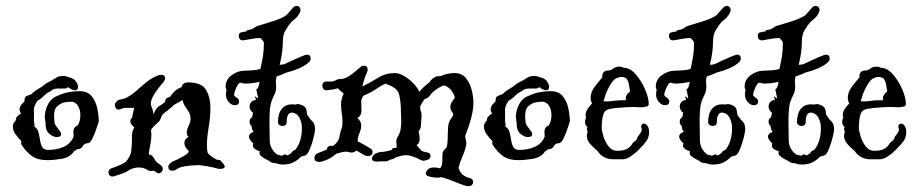

<svg xmlns="http://www.w3.org/2000/svg" viewBox="-20 -547 3146 657"><path d="M142 1Q108 1 88.5 -13.5Q69 -28 55 -50Q51 -55 53 -64Q43 -74 33.5 -87Q24 -100 24 -115Q24 -121 27 -126Q30 -131 34 -135V-136Q34 -144 40 -149.5Q46 -155 52 -159Q47 -165 47 -173Q47 -180 51 -186Q55 -192 61 -197L64 -201Q63 -215 71 -218.5Q79 -222 88 -225Q95 -233 104 -238.5Q113 -244 123 -250Q136 -262 152 -269Q163 -275 172 -281Q181 -287 196 -287Q201 -287 205.5 -286Q210 -285 214 -283Q231 -280 239 -269.5Q247 -259 247 -250Q247 -238 237 -238Q227 -238 213 -249Q208 -244 201 -244H177Q173 -244 168.5 -243Q164 -242 160 -240Q155 -236 149.5 -233Q144 -230 139 -227Q132 -220 124.5 -213.5Q117 -207 108 -202Q95 -182 96 -170.5Q97 -159 96 -134Q96 -133 97.5 -124.5Q99 -116 97 -114Q108 -108 111.5 -95Q115 -82 117 -68Q119 -54 124.5 -44Q130 -34 145 -34Q174 -34 198 -44.5Q222 -55 232 -80Q232 -84 231.5 -87.5Q231 -91 231 -95Q231 -101 233 -106.5Q235 -112 242 -116L246 -118Q255 -133 255 -153Q255 -169 248.5 -182Q242 -195 228 -199Q207 -199 194 -195Q190 -193 185.5 -190.5Q181 -188 178 -185Q170 -179 167.5 -170Q165 -161 165 -151Q165 -144 165.5 -137Q166 -130 167 -125Q169 -119 173.5 -113.5Q178 -108 183 -101Q189 -94 189 -88Q189 -78 174 -78Q162 -78 148.5 -89.5Q135 -101 136 -126Q135 -130 134.5 -134Q134 -138 134 -143H133Q133 -169 144.5 -190.5Q156 -212 179 -220Q211 -235 252 -235Q280 -235 294 -217.5Q308 -200 313 -175.5Q318 -151 318 -130Q318 -132 315 -122Q312 -112 306.5 -97Q301 -82 294.5 -70Q288 -58 281 -57Q271 -57 265 -50Q259 -36 242 -36L240 -33Q239 -32 237.5 -31.5Q236 -31 234 -30L231 -26Q218 -8 190.5 -3.5Q163 1 142 1Z M365 57Q358 57 354.5 52.5Q351 48 351 43Q351 33 361 29L378 23Q386 20 394 16Q402 12 409 8Q427 -10 429.5 -33.5Q432 -57 431.5 -78Q431 -99 440 -111Q426 -122 426 -132Q426 -140 432 -144Q433 -152 435.5 -161.5Q438 -171 439 -178H405Q401 -177 398 -175.5Q395 -174 391 -173Q390 -173 389 -172.5Q388 -172 386 -172Q380 -172 376.5 -177Q373 -182 373 -187Q373 -195 379 -199Q383 -205 390 -206Q395 -207 399 -208Q403 -209 407 -210Q430 -221 447.5 -237Q465 -253 483 -267.5Q501 -282 524 -290Q527 -291 531 -291Q545 -291 545 -279Q545 -274 540 -267Q534 -260 523.5 -247Q513 -234 504.5 -219Q496 -204 496 -191Q496 -189 496.5 -187Q497 -185 498 -183Q505 -167 505 -155Q511 -170 516 -176Q521 -182 528 -186Q535 -190 545 -198V-200Q545 -211 557 -214L561 -215Q569 -226 577.5 -234.5Q586 -243 602 -249V-251Q606 -265 624 -265Q670 -265 685 -239.5Q700 -214 700 -177Q700 -146 694 -111Q688 -76 688 -48Q688 -34 691 -23Q692 -21 701.5 -13.5Q711 -6 721 -1L726 0L732 1L735 2Q735 4 742 11Q749 18 749 23Q749 31 731 31Q727 31 723 29.5Q719 28 714 27Q704 25 695 23Q686 21 676 20L668 19Q667 19 666 18.5Q665 18 665 18Q653 18 632.5 19.5Q612 21 596 26Q591 28 587 30.5Q583 33 579 35Q576 37 570 37Q556 37 556 24Q556 17 563 11Q572 4 586 -1Q599 -7 612 -15Q625 -23 626 -29Q625 -31 623.5 -33Q622 -35 620 -36Q611 -47 611 -57Q611 -67 616.5 -72Q622 -77 625 -79Q619 -84 619 -92Q619 -103 625.5 -116.5Q632 -130 632 -139Q632 -154 626 -164Q620 -174 613.5 -183Q607 -192 605 -205Q598 -201 590.5 -196.5Q583 -192 575 -188Q570 -183 564.5 -178Q559 -173 552 -168Q548 -165 544 -162Q540 -159 535 -154Q530 -141 527.5 -136Q525 -131 512 -120Q501 -110 497 -103V-100Q497 -97 497.5 -93.5Q498 -90 498 -87Q498 -70 494.5 -53Q491 -36 489 -19Q501 -17 507 -5.5Q513 6 521 12Q527 15 532 20Q537 24 537 31Q537 37 532.5 41.5Q528 46 523 46Q518 46 514 42Q508 38 504 37Q494 41 482.5 33.5Q471 26 454 26Q447 26 439.5 28Q432 30 425 33Q420 37 413 40.5Q406 44 398 47L389 50Q385 51 380 53Q375 55 370 56Q369 56 368 56.5Q367 57 365 57Z M947 16Q935 16 923 11Q920 12 917 11Q908 10 900 3Q889 -2 880 -8Q871 -14 869 -18Q868 -21 868 -24Q868 -27 868 -28L869 -30Q858 -32 850 -39Q842 -46 847 -56Q841 -61 836.5 -67.5Q832 -74 832 -80Q832 -90 848 -96Q841 -104 841 -116Q834 -121 834 -130Q834 -142 842 -145Q843 -148 844 -152.5Q845 -157 846 -161Q834 -170 834 -183Q834 -191 839.5 -197.5Q845 -204 856 -205Q855 -208 854 -211.5Q853 -215 851 -218Q852 -218 858.5 -213Q865 -208 863 -213L857 -241Q866 -246 868 -267Q844 -261 818 -261Q813 -261 809.5 -262.5Q806 -264 802 -264Q798 -264 793 -255.5Q788 -247 784.5 -237Q781 -227 781 -223Q781 -219 785.5 -216Q790 -213 792 -211Q798 -207 798 -200Q798 -187 783 -187Q771 -187 760 -201Q753 -212 753 -223Q753 -227 753.5 -231Q754 -235 755 -239V-240Q752 -245 752 -250Q752 -275 773 -290Q794 -305 816 -305Q836 -306 846 -306.5Q856 -307 871 -311L872 -315Q877 -337 880 -356.5Q883 -376 883 -401Q882 -405 878 -409.5Q874 -414 871 -417Q856 -417 841.5 -414Q827 -411 813 -409H810Q804 -409 800.5 -413.5Q797 -418 797 -423Q797 -436 809 -437Q817 -439 822 -439Q825 -445 833 -445Q842 -446 850 -452Q858 -458 867 -460Q882 -465 911 -473.5Q940 -482 960 -495L982 -520Q988 -527 995 -527Q1002 -527 1006 -521Q1010 -515 1007 -506Q1003 -496 995.5 -488Q988 -480 978 -473Q966 -459 957 -443.5Q948 -428 948 -407Q948 -386 945 -365.5Q942 -345 937 -325Q941 -326 944.5 -326Q948 -326 952 -327Q969 -335 986.5 -343Q1004 -351 1022 -358Q1028 -360 1030 -360Q1043 -360 1043 -347Q1043 -339 1037 -334Q1024 -322 1003 -313Q982 -304 961 -299Q952 -295 943.5 -291.5Q935 -288 926 -285V-284Q925 -280 924.5 -276.5Q924 -273 924 -270Q924 -265 924.5 -260Q925 -255 925 -250Q925 -243 923.5 -235.5Q922 -228 916 -217Q906 -197 904 -176.5Q902 -156 902 -133Q902 -116 902.5 -99Q903 -82 903 -67Q903 -51 910.5 -38Q918 -25 929 -18L945 -14Q952 -19 956 -19L964 -15Q976 -21 978 -25.5Q980 -30 991 -35Q1013 -63 1013 -108Q1013 -124 1008 -137Q1005 -140 1005 -144Q997 -157 987 -160Q985 -161 983 -161Q982 -161 981.5 -161.5Q981 -162 980 -162Q961 -162 961 -130Q961 -116 946 -116Q941 -116 936 -119.5Q931 -123 931 -130Q931 -141 934.5 -155Q938 -169 949 -179.5Q960 -190 980 -190Q988 -190 991 -189Q995 -191 999 -191Q1004 -191 1014 -187Q1026 -181 1028 -173Q1030 -165 1031 -155Q1033 -151 1034 -150Q1042 -138 1050 -130.5Q1058 -123 1058 -104Q1058 -96 1053 -76Q1048 -56 1040.5 -37.5Q1033 -19 1026 -16Q1022 -14 1017.5 -13Q1013 -12 1010 -11Q999 1 984 8.5Q969 16 949 16Z M1580 90Q1564 87 1538.5 76Q1513 65 1490 59Q1484 61 1479 61Q1474 61 1464 60Q1454 59 1445.5 56Q1437 53 1437 46Q1437 41 1443 34Q1450 26 1465 26Q1476 26 1486 29Q1493 22 1493.5 6Q1494 -10 1494 -17Q1494 -26 1498 -31.5Q1502 -37 1506 -40L1508 -42Q1512 -56 1512 -75.5Q1512 -95 1513.5 -113Q1515 -131 1524 -142Q1527 -146 1526.5 -145Q1526 -144 1528 -148Q1534 -156 1527.5 -163Q1521 -170 1521 -182Q1521 -187 1524 -194Q1527 -201 1534 -209Q1536 -211 1536 -211.5Q1536 -212 1536 -212Q1536 -221 1526 -235.5Q1516 -250 1498 -255Q1488 -251 1478 -244.5Q1468 -238 1459 -230Q1454 -223 1449.5 -218Q1445 -213 1441 -211Q1440 -210 1437 -209.5Q1434 -209 1432 -207Q1424 -195 1418 -184Q1417 -174 1420.5 -165Q1424 -156 1422 -143Q1421 -133 1420.5 -119Q1420 -105 1412 -97L1413 -95Q1414 -91 1415 -84.5Q1416 -78 1416 -72Q1416 -65 1413.5 -59Q1411 -53 1405 -51Q1411 -45 1413 -42L1417 -37Q1422 -30 1427 -29L1438 -26Q1453 -25 1453 -14Q1453 -1 1436 2Q1435 2 1433.5 2.5Q1432 3 1430 3Q1422 3 1409 -5Q1399 -9 1389.5 -12.5Q1380 -16 1369 -16Q1360 -16 1351.5 -13.5Q1343 -11 1335 -9Q1331 -5 1324 -3Q1317 -1 1311 1Q1308 5 1300 5H1288Q1282 5 1277 5.5Q1272 6 1270 6Q1253 6 1253 -4Q1253 -11 1259 -17Q1265 -23 1272 -24Q1277 -27 1284 -27Q1294 -27 1303 -29.5Q1312 -32 1321 -34L1324 -40Q1327 -41 1330.5 -41Q1334 -41 1337 -41Q1338 -47 1337 -52.5Q1336 -58 1336 -63Q1336 -71 1342 -81Q1349 -92 1351 -105.5Q1353 -119 1353 -133Q1353 -141 1352.5 -148.5Q1352 -156 1352 -163Q1352 -198 1346 -222.5Q1340 -247 1305 -258L1300 -261Q1287 -256 1275.5 -248Q1264 -240 1252 -233Q1233 -223 1226.5 -221Q1220 -219 1216 -202Q1216 -194 1216.5 -186.5Q1217 -179 1217 -173Q1217 -157 1212 -151Q1210 -148 1204 -144L1203 -143L1205 -141Q1216 -131 1216 -118Q1216 -105 1210 -91.5Q1204 -78 1204 -63Q1205 -63 1213.5 -58.5Q1222 -54 1231.5 -48.5Q1241 -43 1244 -41Q1255 -36 1255 -27Q1255 -13 1238 -13Q1231 -13 1219 -20.5Q1207 -28 1199 -32L1198 -31Q1192 -25 1184 -25Q1178 -25 1174 -26.5Q1170 -28 1164 -28Q1156 -28 1147.5 -25.5Q1139 -23 1131 -21Q1129 -19 1125 -17Q1118 -9 1100 -1Q1082 7 1073 7Q1056 7 1056 -6Q1056 -20 1073 -25Q1078 -27 1084.5 -29.5Q1091 -32 1098 -35Q1100 -48 1112 -48H1120Q1138 -61 1141 -77Q1145 -99 1148.5 -106Q1152 -113 1152 -129Q1152 -145 1149.5 -160Q1147 -175 1147 -189Q1147 -208 1155 -224L1156 -227Q1153 -230 1150 -232L1145 -236Q1141 -239 1136 -245Q1131 -244 1125 -242Q1119 -240 1112 -240Q1108 -240 1105 -239Q1102 -238 1097 -238Q1090 -238 1086.5 -243Q1083 -248 1083 -253Q1083 -268 1097 -268H1112Q1121 -268 1129 -272.5Q1137 -277 1147 -277H1152L1155 -278L1159 -279Q1173 -284 1189 -297Q1205 -310 1213 -317Q1218 -322 1225 -322Q1238 -322 1238 -309Q1238 -303 1236 -300Q1225 -275 1220 -251L1222 -252Q1248 -265 1274 -281Q1300 -297 1331 -297Q1351 -297 1377 -277.5Q1403 -258 1415 -233Q1429 -250 1448 -264Q1450 -267 1452.5 -270Q1455 -273 1459 -277Q1464 -281 1470 -284Q1476 -287 1483 -286H1486Q1511 -297 1535 -297Q1560 -297 1574 -280Q1588 -263 1594 -239.5Q1600 -216 1600 -197Q1600 -172 1592 -142Q1584 -112 1573 -85Q1572 -84 1572 -81Q1572 -75 1574.5 -66.5Q1577 -58 1575 -51Q1572 -33 1563 -13Q1554 7 1549 27Q1549 28 1551 32Q1558 55 1587 62Q1599 65 1599 76Q1599 82 1594 86.5Q1589 91 1580 90Z M1754 1Q1720 1 1700.5 -13.5Q1681 -28 1667 -50Q1663 -55 1665 -64Q1655 -74 1645.5 -87Q1636 -100 1636 -115Q1636 -121 1639 -126Q1642 -131 1646 -135V-136Q1646 -144 1652 -149.5Q1658 -155 1664 -159Q1659 -165 1659 -173Q1659 -180 1663 -186Q1667 -192 1673 -197L1676 -201Q1675 -215 1683 -218.5Q1691 -222 1700 -225Q1707 -233 1716 -238.5Q1725 -244 1735 -250Q1748 -262 1764 -269Q1775 -275 1784 -281Q1793 -287 1808 -287Q1813 -287 1817.5 -286Q1822 -285 1826 -283Q1843 -280 1851 -269.5Q1859 -259 1859 -250Q1859 -238 1849 -238Q1839 -238 1825 -249Q1820 -244 1813 -244H1789Q1785 -244 1780.5 -243Q1776 -242 1772 -240Q1767 -236 1761.5 -233Q1756 -230 1751 -227Q1744 -220 1736.5 -213.5Q1729 -207 1720 -202Q1707 -182 1708 -170.5Q1709 -159 1708 -134Q1708 -133 1709.5 -124.5Q1711 -116 1709 -114Q1720 -108 1723.5 -95Q1727 -82 1729 -68Q1731 -54 1736.5 -44Q1742 -34 1757 -34Q1786 -34 1810 -44.5Q1834 -55 1844 -80Q1844 -84 1843.5 -87.5Q1843 -91 1843 -95Q1843 -101 1845 -106.5Q1847 -112 1854 -116L1858 -118Q1867 -133 1867 -153Q1867 -169 1860.5 -182Q1854 -195 1840 -199Q1819 -199 1806 -195Q1802 -193 1797.5 -190.5Q1793 -188 1790 -185Q1782 -179 1779.5 -170Q1777 -161 1777 -151Q1777 -144 1777.5 -137Q1778 -130 1779 -125Q1781 -119 1785.5 -113.5Q1790 -108 1795 -101Q1801 -94 1801 -88Q1801 -78 1786 -78Q1774 -78 1760.5 -89.5Q1747 -101 1748 -126Q1747 -130 1746.5 -134Q1746 -138 1746 -143H1745Q1745 -169 1756.5 -190.5Q1768 -212 1791 -220Q1823 -235 1864 -235Q1892 -235 1906 -217.5Q1920 -200 1925 -175.5Q1930 -151 1930 -130Q1930 -132 1927 -122Q1924 -112 1918.5 -97Q1913 -82 1906.5 -70Q1900 -58 1893 -57Q1883 -57 1877 -50Q1871 -36 1854 -36L1852 -33Q1851 -32 1849.5 -31.5Q1848 -31 1846 -30L1843 -26Q1830 -8 1802.5 -3.5Q1775 1 1754 1Z M2079 -2Q2043 -2 2024 -31Q2011 -41 1999.5 -54.5Q1988 -68 1988 -82Q1988 -89 1991 -96Q1986 -107 1990 -111L1991 -112Q1988 -114 1985 -118Q1982 -122 1982 -129Q1982 -139 1986 -144L1985 -145Q1984 -148 1984 -154Q1984 -165 1991.5 -175.5Q1999 -186 2006 -193Q2001 -203 2001 -212Q2001 -232 2015.5 -251Q2030 -270 2041 -282Q2039 -306 2063 -306Q2070 -306 2078.5 -312.5Q2087 -319 2100 -319Q2105 -319 2108 -318Q2111 -317 2114 -315Q2136 -315 2155.5 -292.5Q2175 -270 2187.5 -241Q2200 -212 2200 -190Q2199 -184 2193 -182.5Q2187 -181 2179 -180H2171Q2164 -180 2157.5 -180.5Q2151 -181 2148 -181Q2138 -181 2120 -180Q2102 -179 2084 -177Q2066 -175 2057 -171Q2047 -167 2043 -150Q2039 -133 2039 -110Q2039 -99 2045 -80Q2051 -61 2062.5 -46Q2074 -31 2091 -31Q2113 -31 2124.5 -37Q2136 -43 2143 -54Q2145 -59 2152 -63.5Q2159 -68 2160 -74Q2162 -80 2168 -87Q2174 -94 2176 -101Q2177 -103 2175.5 -106.5Q2174 -110 2174 -114Q2174 -117 2176 -120.5Q2178 -124 2184 -124Q2190 -124 2195.5 -116.5Q2201 -109 2201 -95Q2201 -92 2201 -89Q2201 -86 2200 -83Q2197 -71 2194 -68Q2193 -65 2190 -62Q2187 -59 2184 -54Q2177 -46 2164.5 -33.5Q2152 -21 2137.5 -11.5Q2123 -2 2111 -2ZM2045 -201Q2048 -200 2051 -200Q2054 -200 2057 -200Q2063 -200 2068.5 -200.5Q2074 -201 2080 -202Q2088 -203 2095.5 -203.5Q2103 -204 2108 -204H2122Q2121 -206 2121 -210Q2121 -223 2136 -234Q2134 -245 2132 -258Q2130 -271 2122 -280L2113 -283Q2110 -283 2108 -284Q2086 -283 2074 -265.5Q2062 -248 2055 -230Q2052 -224 2050.5 -217.5Q2049 -211 2045 -201Z M2419 16Q2407 16 2395 11Q2392 12 2389 11Q2380 10 2372 3Q2361 -2 2352 -8Q2343 -14 2341 -18Q2340 -21 2340 -24Q2340 -27 2340 -28L2341 -30Q2330 -32 2322 -39Q2314 -46 2319 -56Q2313 -61 2308.5 -67.5Q2304 -74 2304 -80Q2304 -90 2320 -96Q2313 -104 2313 -116Q2306 -121 2306 -130Q2306 -142 2314 -145Q2315 -148 2316 -152.5Q2317 -157 2318 -161Q2306 -170 2306 -183Q2306 -191 2311.5 -197.5Q2317 -204 2328 -205Q2327 -208 2326 -211.5Q2325 -215 2323 -218Q2324 -218 2330.5 -213Q2337 -208 2335 -213L2329 -241Q2338 -246 2340 -267Q2316 -261 2290 -261Q2285 -261 2281.5 -262.5Q2278 -264 2274 -264Q2270 -264 2265 -255.5Q2260 -247 2256.5 -237Q2253 -227 2253 -223Q2253 -219 2257.5 -216Q2262 -213 2264 -211Q2270 -207 2270 -200Q2270 -187 2255 -187Q2243 -187 2232 -201Q2225 -212 2225 -223Q2225 -227 2225.5 -231Q2226 -235 2227 -239V-240Q2224 -245 2224 -250Q2224 -275 2245 -290Q2266 -305 2288 -305Q2308 -306 2318 -306.5Q2328 -307 2343 -311L2344 -315Q2349 -337 2352 -356.5Q2355 -376 2355 -401Q2354 -405 2350 -409.5Q2346 -414 2343 -417Q2328 -417 2313.5 -414Q2299 -411 2285 -409H2282Q2276 -409 2272.5 -413.5Q2269 -418 2269 -423Q2269 -436 2281 -437Q2289 -439 2294 -439Q2297 -445 2305 -445Q2314 -446 2322 -452Q2330 -458 2339 -460Q2354 -465 2383 -473.5Q2412 -482 2432 -495L2454 -520Q2460 -527 2467 -527Q2474 -527 2478 -521Q2482 -515 2479 -506Q2475 -496 2467.5 -488Q2460 -480 2450 -473Q2438 -459 2429 -443.5Q2420 -428 2420 -407Q2420 -386 2417 -365.5Q2414 -345 2409 -325Q2413 -326 2416.5 -326Q2420 -326 2424 -327Q2441 -335 2458.5 -343Q2476 -351 2494 -358Q2500 -360 2502 -360Q2515 -360 2515 -347Q2515 -339 2509 -334Q2496 -322 2475 -313Q2454 -304 2433 -299Q2424 -295 2415.5 -291.5Q2407 -288 2398 -285V-284Q2397 -280 2396.5 -276.5Q2396 -273 2396 -270Q2396 -265 2396.5 -260Q2397 -255 2397 -250Q2397 -243 2395.5 -235.5Q2394 -228 2388 -217Q2378 -197 2376 -176.5Q2374 -156 2374 -133Q2374 -116 2374.5 -99Q2375 -82 2375 -67Q2375 -51 2382.5 -38Q2390 -25 2401 -18L2417 -14Q2424 -19 2428 -19L2436 -15Q2448 -21 2450 -25.5Q2452 -30 2463 -35Q2485 -63 2485 -108Q2485 -124 2480 -137Q2477 -140 2477 -144Q2469 -157 2459 -160Q2457 -161 2455 -161Q2454 -161 2453.5 -161.5Q2453 -162 2452 -162Q2433 -162 2433 -130Q2433 -116 2418 -116Q2413 -116 2408 -119.5Q2403 -123 2403 -130Q2403 -141 2406.5 -155Q2410 -169 2421 -179.5Q2432 -190 2452 -190Q2460 -190 2463 -189Q2467 -191 2471 -191Q2476 -191 2486 -187Q2498 -181 2500 -173Q2502 -165 2503 -155Q2505 -151 2506 -150Q2514 -138 2522 -130.5Q2530 -123 2530 -104Q2530 -96 2525 -76Q2520 -56 2512.5 -37.5Q2505 -19 2498 -16Q2494 -14 2489.5 -13Q2485 -12 2482 -11Q2471 1 2456 8.5Q2441 16 2421 16Z M2723 16Q2711 16 2699 11Q2696 12 2693 11Q2684 10 2676 3Q2665 -2 2656 -8Q2647 -14 2645 -18Q2644 -21 2644 -24Q2644 -27 2644 -28L2645 -30Q2634 -32 2626 -39Q2618 -46 2623 -56Q2617 -61 2612.5 -67.5Q2608 -74 2608 -80Q2608 -90 2624 -96Q2617 -104 2617 -116Q2610 -121 2610 -130Q2610 -142 2618 -145Q2619 -148 2620 -152.5Q2621 -157 2622 -161Q2610 -170 2610 -183Q2610 -191 2615.5 -197.5Q2621 -204 2632 -205Q2631 -208 2630 -211.5Q2629 -215 2627 -218Q2628 -218 2634.5 -213Q2641 -208 2639 -213L2633 -241Q2642 -246 2644 -267Q2620 -261 2594 -261Q2589 -261 2585.5 -262.5Q2582 -264 2578 -264Q2574 -264 2569 -255.5Q2564 -247 2560.5 -237Q2557 -227 2557 -223Q2557 -219 2561.5 -216Q2566 -213 2568 -211Q2574 -207 2574 -200Q2574 -187 2559 -187Q2547 -187 2536 -201Q2529 -212 2529 -223Q2529 -227 2529.5 -231Q2530 -235 2531 -239V-240Q2528 -245 2528 -250Q2528 -275 2549 -290Q2570 -305 2592 -305Q2612 -306 2622 -306.5Q2632 -307 2647 -311L2648 -315Q2653 -337 2656 -356.5Q2659 -376 2659 -401Q2658 -405 2654 -409.5Q2650 -414 2647 -417Q2632 -417 2617.5 -414Q2603 -411 2589 -409H2586Q2580 -409 2576.5 -413.5Q2573 -418 2573 -423Q2573 -436 2585 -437Q2593 -439 2598 -439Q2601 -445 2609 -445Q2618 -446 2626 -452Q2634 -458 2643 -460Q2658 -465 2687 -473.5Q2716 -482 2736 -495L2758 -520Q2764 -527 2771 -527Q2778 -527 2782 -521Q2786 -515 2783 -506Q2779 -496 2771.5 -488Q2764 -480 2754 -473Q2742 -459 2733 -443.5Q2724 -428 2724 -407Q2724 -386 2721 -365.5Q2718 -345 2713 -325Q2717 -326 2720.5 -326Q2724 -326 2728 -327Q2745 -335 2762.5 -343Q2780 -351 2798 -358Q2804 -360 2806 -360Q2819 -360 2819 -347Q2819 -339 2813 -334Q2800 -322 2779 -313Q2758 -304 2737 -299Q2728 -295 2719.5 -291.5Q2711 -288 2702 -285V-284Q2701 -280 2700.5 -276.5Q2700 -273 2700 -270Q2700 -265 2700.5 -260Q2701 -255 2701 -250Q2701 -243 2699.5 -235.5Q2698 -228 2692 -217Q2682 -197 2680 -176.5Q2678 -156 2678 -133Q2678 -116 2678.5 -99Q2679 -82 2679 -67Q2679 -51 2686.5 -38Q2694 -25 2705 -18L2721 -14Q2728 -19 2732 -19L2740 -15Q2752 -21 2754 -25.5Q2756 -30 2767 -35Q2789 -63 2789 -108Q2789 -124 2784 -137Q2781 -140 2781 -144Q2773 -157 2763 -160Q2761 -161 2759 -161Q2758 -161 2757.5 -161.5Q2757 -162 2756 -162Q2737 -162 2737 -130Q2737 -116 2722 -116Q2717 -116 2712 -119.5Q2707 -123 2707 -130Q2707 -141 2710.5 -155Q2714 -169 2725 -179.5Q2736 -190 2756 -190Q2764 -190 2767 -189Q2771 -191 2775 -191Q2780 -191 2790 -187Q2802 -181 2804 -173Q2806 -165 2807 -155Q2809 -151 2810 -150Q2818 -138 2826 -130.5Q2834 -123 2834 -104Q2834 -96 2829 -76Q2824 -56 2816.5 -37.5Q2809 -19 2802 -16Q2798 -14 2793.5 -13Q2789 -12 2786 -11Q2775 1 2760 8.5Q2745 16 2725 16Z M2959 -2Q2923 -2 2904 -31Q2891 -41 2879.5 -54.5Q2868 -68 2868 -82Q2868 -89 2871 -96Q2866 -107 2870 -111L2871 -112Q2868 -114 2865 -118Q2862 -122 2862 -129Q2862 -139 2866 -144L2865 -145Q2864 -148 2864 -154Q2864 -165 2871.5 -175.5Q2879 -186 2886 -193Q2881 -203 2881 -212Q2881 -232 2895.5 -251Q2910 -270 2921 -282Q2919 -306 2943 -306Q2950 -306 2958.5 -312.5Q2967 -319 2980 -319Q2985 -319 2988 -318Q2991 -317 2994 -315Q3016 -315 3035.5 -292.5Q3055 -270 3067.5 -241Q3080 -212 3080 -190Q3079 -184 3073 -182.5Q3067 -181 3059 -180H3051Q3044 -180 3037.5 -180.5Q3031 -181 3028 -181Q3018 -181 3000 -180Q2982 -179 2964 -177Q2946 -175 2937 -171Q2927 -167 2923 -150Q2919 -133 2919 -110Q2919 -99 2925 -80Q2931 -61 2942.5 -46Q2954 -31 2971 -31Q2993 -31 3004.5 -37Q3016 -43 3023 -54Q3025 -59 3032 -63.5Q3039 -68 3040 -74Q3042 -80 3048 -87Q3054 -94 3056 -101Q3057 -103 3055.5 -106.5Q3054 -110 3054 -114Q3054 -117 3056 -120.5Q3058 -124 3064 -124Q3070 -124 3075.5 -116.5Q3081 -109 3081 -95Q3081 -92 3081 -89Q3081 -86 3080 -83Q3077 -71 3074 -68Q3073 -65 3070 -62Q3067 -59 3064 -54Q3057 -46 3044.5 -33.5Q3032 -21 3017.5 -11.5Q3003 -2 2991 -2ZM2925 -201Q2928 -200 2931 -200Q2934 -200 2937 -200Q2943 -200 2948.5 -200.5Q2954 -201 2960 -202Q2968 -203 2975.5 -203.5Q2983 -204 2988 -204H3002Q3001 -206 3001 -210Q3001 -223 3016 -234Q3014 -245 3012 -258Q3010 -271 3002 -280L2993 -283Q2990 -283 2988 -284Q2966 -283 2954 -265.5Q2942 -248 2935 -230Q2932 -224 2930.5 -217.5Q2929 -211 2925 -201Z"/></svg>

Font: RU Serius
Style: Regular
Weight: 400
Designer: Robert E. Leuschke
Foundry: Robert E. Leuschke
Version: Version 1.011; ttfautohint (v1.8.3)